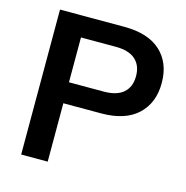

<svg xmlns="http://www.w3.org/2000/svg" viewBox="-104 -804 875 902"><g transform="rotate(15 333.0 -352.5)"><path d="M78 0V-705H391Q507 -705 568 -649Q629 -593 629 -495Q629 -398 568 -341Q507 -284 391 -284H207V0ZM207 -386H376Q440 -386 472 -414.5Q504 -443 504 -495Q504 -547 472 -575.5Q440 -604 376 -604H207Z"/></g></svg>

Font: Mulish ExtraLight
Style: Regular
Weight: 200
Designer: Vernon Adams
Foundry: Vernon Adams
Version: Version 3.603